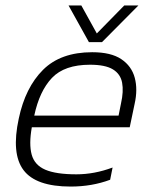

<svg xmlns="http://www.w3.org/2000/svg" viewBox="-20 -676 565 706"><path d="M307 -521 232 -656H279L336 -553L437 -656H489L355 -521ZM240 10Q112 10 66.5 -50.5Q21 -111 49 -240Q73 -354 138 -419Q203 -484 319 -484Q388 -484 426 -458.5Q464 -433 475.5 -390Q487 -347 475 -294L457 -208H97Q86 -146 96.5 -107.5Q107 -69 146.5 -52Q186 -35 261 -35Q327 -35 394 -60L385 -15Q318 10 240 10ZM106 -251H416L425 -296Q435 -340 429 -372Q423 -404 395 -421Q367 -438 311 -438Q217 -438 171 -389.5Q125 -341 106 -251Z"/></svg>

Font: Kanit ExtraLight
Style: Italic
Weight: 275
Italic angle: -12°
Designer: Katatrad Team
Foundry: CadsonDemak
Version: Version 2.000; ttfautohint (v1.8.3)